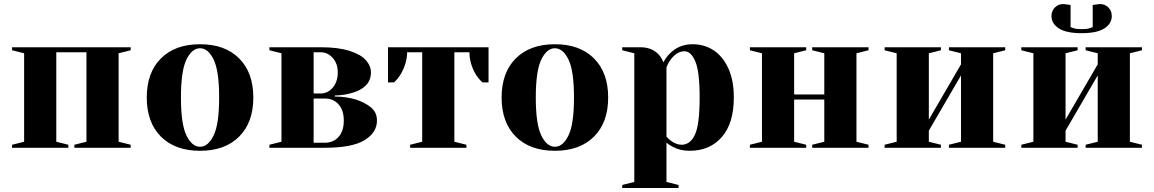

<svg xmlns="http://www.w3.org/2000/svg" viewBox="-20 -735 5740 955"><path d="M40 0V-15L100 -30V-470L40 -485V-500H630V-485L570 -470V-30L630 -15V0H350V-15L410 -30V-475H260V-30L320 -15V0Z M710 -250Q710 -374 780.5 -444.5Q851 -515 975 -515Q1099 -515 1169.5 -444.5Q1240 -374 1240 -250Q1240 -126 1169.5 -55.5Q1099 15 975 15Q851 15 780.5 -55.5Q710 -126 710 -250ZM1070 -250Q1070 -383 1042.5 -439Q1015 -495 975 -495Q935 -495 907.5 -439Q880 -383 880 -250Q880 -117 907.5 -61Q935 -5 975 -5Q1015 -5 1042.5 -61Q1070 -117 1070 -250Z M1320 -15 1380 -30V-470L1320 -485V-500H1575Q1662 -500 1718.5 -482Q1775 -464 1800 -435.5Q1825 -407 1825 -375Q1825 -335 1799.5 -310Q1774 -285 1735 -274Q1693 -261 1645 -260V-255Q1704 -254 1750 -240Q1796 -225 1825.5 -200.5Q1855 -176 1855 -135Q1855 -76 1793.5 -38Q1732 0 1595 0H1320ZM1575 -270Q1610 -270 1635 -299Q1660 -328 1660 -375Q1660 -419 1635 -447Q1610 -475 1575 -475H1540V-270ZM1595 -25Q1638 -25 1664 -54Q1690 -83 1690 -135Q1690 -187 1664 -216Q1638 -245 1595 -245H1540V-25Z M2020 -15 2080 -30V-475H2005Q2005 -420 1972 -364Q1959 -343 1940 -325H1910V-500H2410V-325H2380Q2361 -342 2347 -364Q2315 -418 2315 -475H2240V-30L2300 -15V0H2020Z M2475 -250Q2475 -374 2545.5 -444.5Q2616 -515 2740 -515Q2864 -515 2934.5 -444.5Q3005 -374 3005 -250Q3005 -126 2934.5 -55.5Q2864 15 2740 15Q2616 15 2545.5 -55.5Q2475 -126 2475 -250ZM2835 -250Q2835 -383 2807.5 -439Q2780 -495 2740 -495Q2700 -495 2672.5 -439Q2645 -383 2645 -250Q2645 -117 2672.5 -61Q2700 -5 2740 -5Q2780 -5 2807.5 -61Q2835 -117 2835 -250Z M3075 185 3135 170V-470L3075 -485V-500H3165Q3224 -500 3258 -462Q3271 -447 3280 -425Q3293 -451 3313 -470Q3358 -515 3425 -515Q3484 -515 3530 -484.5Q3576 -454 3603 -394.5Q3630 -335 3630 -250Q3630 -122 3570.5 -53.5Q3511 15 3410 15Q3362 15 3326 -5Q3311 -12 3295 -25V170L3355 185V200H3075ZM3460 -250Q3460 -379 3438.5 -429.5Q3417 -480 3385 -480Q3347 -480 3317 -440Q3304 -423 3295 -400V-55Q3309 -41 3317 -35Q3344 -15 3370 -15Q3413 -15 3436.5 -65Q3460 -115 3460 -250Z M3710 0V-15L3770 -30V-470L3710 -485V-500H3990V-485L3930 -470V-265H4080V-470L4020 -485V-500H4300V-485L4240 -470V-30L4300 -15V0H4020V-15L4080 -30V-240H3930V-30L3990 -15V0Z M4380 0V-15L4440 -30V-470L4380 -485V-500H4660V-485L4600 -470V-140L4760 -415V-470L4700 -485V-500H4980V-485L4920 -470V-30L4980 -15V0H4700V-15L4760 -30V-360L4600 -85V-30L4660 -15V0Z M5210 -655Q5210 -681 5227 -698Q5244 -715 5270 -715Q5272 -715 5293 -712L5305 -710V-600Q5306 -600 5319.5 -595Q5333 -590 5360 -590Q5387 -590 5400.5 -595Q5414 -600 5415 -600V-710L5427 -712Q5448 -715 5450 -715Q5476 -715 5493 -698Q5510 -681 5510 -655Q5510 -618 5473.5 -594Q5437 -570 5360 -570Q5283 -570 5246.5 -594Q5210 -618 5210 -655ZM5060 0V-15L5120 -30V-470L5060 -485V-500H5340V-485L5280 -470V-140L5440 -415V-470L5380 -485V-500H5660V-485L5600 -470V-30L5660 -15V0H5380V-15L5440 -30V-360L5280 -85V-30L5340 -15V0Z"/></svg>

Font: Yeseva One
Style: Regular
Weight: 400
Designer: Jovanny Lemonad
Foundry: Jovanny Lemonad
Version: Version 2.000